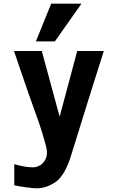

<svg xmlns="http://www.w3.org/2000/svg" viewBox="-20 -827 640 1043"><path d="M159 82Q179.5 82 197.8 71Q216 60 226.2 40Q236.5 20 235 -5Q233.5 -26 213 -93.5Q192.5 -161 172.5 -214Q147.5 -280.5 79 -482.5L56 -550H207L304 -193L399.5 -550H544Q529.5 -505 495 -395.5L458.5 -279.5Q431.5 -194.5 408 -116.5Q368.5 12.5 360 37Q325.5 135.5 276.2 165.8Q227 196 180.5 196Q163.5 196 125 191Q86.5 186 57.5 179.5V65Q90.5 74 113.8 78Q137 82 159 82ZM175 -602 258 -807H422.5L278 -602Z"/></svg>

Font: JuliaMono ExtraBold
Style: Regular
Weight: 800
Monospace: yes
Designer: cormullion
Foundry: corm
Version: Version 0.055; ttfautohint (v1.8.4)